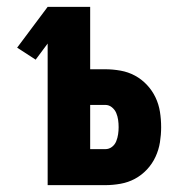

<svg xmlns="http://www.w3.org/2000/svg" viewBox="-20 -540 540 560"><path d="M119 0V-413L84 -366L30 -401L119 -520H243V-338H287Q309 -338 331.5 -334Q354 -330 373.5 -319.5Q393 -309 408.5 -292.5Q424 -276 433.5 -256Q443 -236 446.5 -214Q450 -192 450 -169Q450 -147 446.5 -125Q443 -103 433.5 -82.5Q424 -62 408.5 -45.5Q393 -29 373.5 -18.5Q354 -8 331.5 -4Q309 0 287 0ZM243 -105H287Q298 -105 306.5 -111.5Q315 -118 319 -128Q323 -138 324.5 -148.5Q326 -159 326 -169Q326 -180 324.5 -190.5Q323 -201 319 -210.5Q315 -220 306.5 -227Q298 -234 287 -234H243Z"/></svg>

Font: Iosevka Extrabold
Style: Regular
Weight: 800
Monospace: yes
Designer: Belleve Invis
Foundry: Belleve Invis
Version: Version 32.5.0; ttfautohint (v1.8.4)